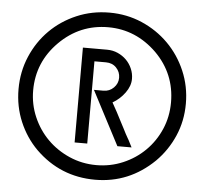

<svg xmlns="http://www.w3.org/2000/svg" viewBox="-53 -801 890 863"><g transform="rotate(5 392.0 -370.0)"><path d="M358 -152H301V-580H410Q436 -580 458.5 -570Q481 -560 497.5 -543.5Q514 -527 523.5 -505Q533 -483 533 -459Q533 -427 510.5 -396Q488 -365 455 -346Q465 -329 478 -304.5Q491 -280 499 -264Q507 -250 516.5 -230.5Q526 -211 537 -192Q541 -186 547.5 -172.5Q554 -159 558 -152H494L367 -395H410Q437 -395 456 -414Q475 -433 475 -459Q475 -485 457 -504Q439 -523 410 -523H358ZM407 -747Q485 -747 553.5 -717.5Q622 -688 673.5 -636.5Q725 -585 754.5 -516Q784 -447 784 -369Q784 -291 754.5 -223Q725 -155 673 -103Q560 7 407 7Q250 7 138 -103Q87 -154 58 -222.5Q29 -291 29 -369Q29 -448 58.5 -517Q88 -586 139 -637Q190 -688 259 -717.5Q328 -747 407 -747ZM626 -589Q532 -681 407 -681Q279 -681 187 -589Q95 -497 95 -369Q95 -306 119.5 -249.5Q144 -193 186 -151Q228 -109 285 -84Q342 -59 407 -59Q470 -59 526.5 -83Q583 -107 625.5 -149Q668 -191 692.5 -247.5Q717 -304 717 -369Q717 -498 626 -589Z"/></g></svg>

Font: Fundamental  Brigade Scvhlank
Style: Regular
Weight: 100
Designer: Peter Wiegel, original typeface by Arno Drescher 1935
Foundry: Peter Wiegel
Version: Version 0.000 2012 initial release